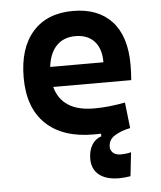

<svg xmlns="http://www.w3.org/2000/svg" viewBox="-53 -573 691 826"><g transform="rotate(-5 293.0 -160.0)"><path d="M428.7 207Q372.6 207 342 182.4Q311.5 157.7 311.5 113.3Q311.5 78.1 326.2 53.7Q340.8 29.3 367.2 20.5V9.3Q352.1 9.8 335.4 9.8Q201.7 9.8 129.2 -59.8Q56.6 -129.4 56.6 -259.8Q56.6 -386.7 118.4 -457Q180.2 -527.3 292.5 -527.3Q400.9 -527.3 460.2 -462.9Q519.5 -398.4 519.5 -275.9Q519.5 -240.7 516.6 -209H179.7Q209 -101.6 347.2 -101.6Q381.3 -101.6 414.3 -105.2Q447.3 -108.9 481.4 -115.2L494.1 -3.9Q456.5 3.4 428 20.3Q399.4 37.1 399.4 69.8Q399.4 83 410.2 94.2Q420.9 105.5 446.3 105.5Q455.1 105.5 465.8 104.2Q476.6 103 488.8 100.1L477.5 202.6Q451.2 207 428.7 207ZM174.3 -295.9H404.3Q404.3 -355.5 375 -387Q345.7 -418.5 293.5 -418.5Q242.7 -418.5 211.9 -386.7Q181.2 -355 174.3 -295.9Z"/></g></svg>

Font: CaskaydiaCove NF SemiBold
Style: Regular
Weight: 600
Designer: Aaron Bell
Foundry: Saja Typeworks
Version: Version 2111.001; VTT 6.35;Nerd Fonts 3.2.1